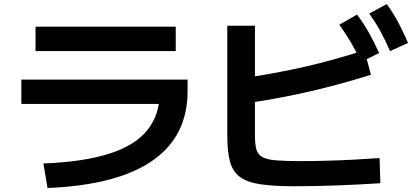

<svg xmlns="http://www.w3.org/2000/svg" viewBox="-20 -875 2040 945"><path d="M193.4 -70.3Q392.4 -78.3 519 -119Q645.7 -159.6 706.4 -236Q767.1 -312.3 767.1 -426.7L830.4 -363.4H85V-483.3H903.3V-426.7Q903.3 -204 729.8 -83.9Q556.3 36.3 214 50.3ZM155 -623.7V-743.7H845V-623.7Z M1430 41.7Q1326 41.7 1260.7 31.8Q1195.3 22 1160.2 -4.7Q1125 -31.3 1111.8 -80.3Q1098.7 -129.3 1098.7 -208.3V-748.3H1234.9V-205.3Q1234.9 -163.7 1242.1 -138.8Q1249.3 -114 1271.4 -101.8Q1293.6 -89.6 1338.8 -85.8Q1384 -82 1459.7 -82Q1523 -82 1592 -84Q1661 -86 1727.2 -89.5Q1793.3 -93 1848.3 -97L1852 26.7Q1807.3 29.7 1753 32.5Q1698.7 35.3 1641.3 37.5Q1584 39.7 1529.5 40.7Q1475 41.7 1430 41.7ZM1187.6 -491.6Q1272 -504.6 1344.5 -518.3Q1417 -531.9 1485.2 -547.6Q1553.3 -563.3 1623.5 -582.8Q1693.7 -602.3 1773.4 -627.3L1805.7 -507Q1658.3 -460.7 1512.8 -426.8Q1367.3 -393 1208.3 -368.7ZM1757.4 -570Q1731.7 -624 1706.4 -667.3Q1681 -710.7 1650 -753.3L1737.3 -803.3Q1770 -760.3 1795.5 -714.3Q1821 -668.3 1846 -614ZM1899.7 -623.3Q1876 -678.3 1851.7 -722.3Q1827.3 -766.3 1797.3 -808.3L1883.7 -855Q1915.7 -810.7 1940.3 -764.5Q1965 -718.3 1988.3 -663.7Z"/></svg>

Font: M PLUS 1 Thin
Style: Regular
Weight: 100
Designer: Coji Morishita
Foundry: UNDERFOREST DESIGN
Version: Version 1.001